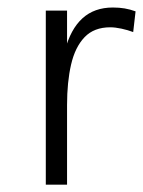

<svg xmlns="http://www.w3.org/2000/svg" viewBox="-20 -504 390 524"><path d="M105 0V-475H163V0ZM141.5 -217.5Q141.5 -306.5 157 -365.5Q172.5 -424.5 205 -454Q237.5 -483.5 288 -483.5Q305.5 -483.5 320.2 -481Q335 -478.5 350 -473L343.5 -416.5Q329 -422 311.5 -425.8Q294 -429.5 281 -429.5Q236.5 -429.5 210.8 -402.5Q185 -375.5 174 -327.8Q163 -280 163 -217.5Z"/></svg>

Font: Karla Light
Style: Regular
Weight: 300
Designer: Jonathan Pinhorn
Version: Version 2.004;gftools[0.9.33]